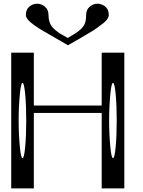

<svg xmlns="http://www.w3.org/2000/svg" viewBox="-20 -1041 790 1061"><path d="M581.1 -958Q581.1 -948.2 574.2 -937.5Q566.4 -924.8 552.7 -914.1Q541 -905.3 518.6 -888.7Q496.1 -872.1 473.6 -859.4L418.9 -827.1Q389.6 -809.6 355.5 -791L235.4 -860.4Q181.6 -890.6 153.3 -914.1Q123 -938.5 123 -958Q123 -988.3 141.6 -1003.9Q161.1 -1020.5 185.5 -1020.5Q209 -1020.5 228.5 -1003.9Q248 -987.3 248 -958Q248 -939.5 252.9 -921.9Q256.8 -907.2 266.6 -894.5Q275.4 -882.8 289.1 -872.1Q308.6 -856.4 318.4 -851.6Q326.2 -847.7 335 -842.3Q343.8 -836.9 354.5 -831.1L399.4 -858.4Q412.1 -866.2 428.7 -881.8Q444.3 -897.5 450.2 -915Q456.1 -932.6 456.1 -958Q456.1 -987.3 475.6 -1003.9Q495.1 -1020.5 518.6 -1020.5Q543 -1020.5 562.5 -1003.9Q581.1 -988.3 581.1 -958ZM589.8 -521.5Q583 -449.2 583 -375Q583 -300.8 589.8 -228.5Q595.7 -167 604.5 -167Q613.3 -167 619.1 -228.5Q625 -290 625 -375Q625 -460 619.1 -521.5Q613.3 -583 604.5 -583Q595.7 -583 589.8 -521.5ZM89.8 -521.5Q83 -449.2 83 -375Q83 -300.8 89.8 -228.5Q95.7 -167 104.5 -167Q113.3 -167 119.1 -228.5Q125 -290 125 -375Q125 -460 119.1 -521.5Q113.3 -583 104.5 -583Q95.7 -583 89.8 -521.5ZM667 -750V0H542V-417H167V0H42V-750H167V-458H542V-750Z"/></svg>

Font: okolaksMetalik
Style: bold
Weight: 700
Width: 7
Version: Version 0.6